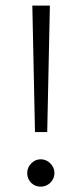

<svg xmlns="http://www.w3.org/2000/svg" viewBox="-20 -680 297 699"><path d="M97.7 -659.7H161.6L151.9 -199.2H107.4ZM79.1 -50.3Q79.1 -70.3 93.8 -85.2Q108.4 -100.1 128.4 -100.1Q148.4 -100.1 163.3 -85.2Q178.2 -70.3 178.2 -50.3Q178.2 -29.8 163.6 -15.1Q148.9 -0.5 128.4 -0.5Q107.4 -0.5 93.3 -14.6Q79.1 -28.8 79.1 -50.3Z"/></svg>

Font: Vazirmatn RD ExtraLight
Style: Regular
Weight: 200
Designer: Saber Rastikerdar
Foundry: Saber Rastikerdar
Version: Version 32.102